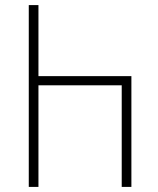

<svg xmlns="http://www.w3.org/2000/svg" viewBox="-20 -734 619 754"><path d="M93 0V-714H131V-435H496V0H458V-399H131V0Z"/></svg>

Font: Noto Sans Georgian SemiCondensed ExtraLight
Style: Regular
Weight: 200
Width: 4
Designer: Monotype Design Team, Akaki Razmadze
Foundry: Google LLC
Version: Version 2.005; ttfautohint (v1.8.4.7-5d5b)